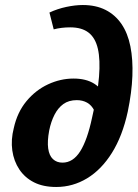

<svg xmlns="http://www.w3.org/2000/svg" viewBox="-20 -731 548 765"><path d="M204 14Q152 14 115.5 -4.5Q79 -23 57 -56Q35 -89 29 -131.5Q23 -174 35 -221Q49 -284 85.5 -328Q122 -372 171.5 -395Q221 -418 273 -418Q323 -418 355.5 -397.5Q388 -377 397 -343L356 -290Q345 -312 327 -322Q309 -332 286 -332Q254 -332 232.5 -316.5Q211 -301 197 -273.5Q183 -246 176 -211Q168 -168 172 -139.5Q176 -111 191 -97Q206 -83 229 -83Q271 -83 299.5 -128Q328 -173 347 -263Q369 -357 374.5 -425Q380 -493 370 -536.5Q360 -580 333 -601Q306 -622 260 -622Q242 -622 225.5 -620Q209 -618 194 -614L177 -681Q209 -696 244.5 -703.5Q280 -711 310 -711Q362 -711 400.5 -691.5Q439 -672 464 -635.5Q489 -599 499.5 -546.5Q510 -494 507.5 -428.5Q505 -363 489 -286Q468 -189 426 -122Q384 -55 327 -20.5Q270 14 204 14Z"/></svg>

Font: Ysabeau Infant ExtraBold
Style: Italic
Weight: 800
Italic angle: -12°
Designer: Christian Thalmann (Catharsis Fonts)
Version: Version 2.001;gftools[0.9.30]; featfreeze: ss01,ss02,lnum